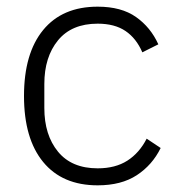

<svg xmlns="http://www.w3.org/2000/svg" viewBox="-20 -544 536 576"><path d="M273 12Q167 12 109.5 -58Q52 -128 52 -256Q52 -384 109.5 -454Q167 -524 273 -524Q344 -524 388 -493Q432 -462 455 -411L407 -387Q389 -429 356.5 -451Q324 -473 273 -473Q195 -473 154 -423Q113 -373 113 -292V-220Q113 -139 154 -89Q195 -39 273 -39Q326 -39 362 -62Q398 -85 420 -128L462 -100Q437 -49 390.5 -18.5Q344 12 273 12Z"/></svg>

Font: IBM Plex Sans Arabic Light
Style: Regular
Weight: 300
Designer: Mike Abbink, Paul van der Laan, Pieter van Rosmalen, Wael Morcos, Khajak Apelian
Foundry: Bold Monday
Version: Version 1.2